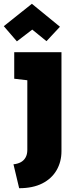

<svg xmlns="http://www.w3.org/2000/svg" viewBox="-47 -776 344 1012"><path d="M269 -635 121 -756 -27 -638 42 -558 123 -620 198 -559ZM277 21V-501H28V-361L97 -353V14Q97 38 87.5 54.5Q78 71 61.5 79.5Q45 88 24 90L54 216Q126 216 175.5 191Q225 166 251 121.5Q277 77 277 21Z"/></svg>

Font: Advent Pro Black
Style: Regular
Weight: 900
Version: Version 3.000